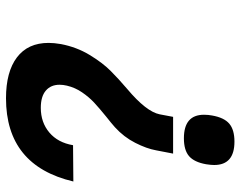

<svg xmlns="http://www.w3.org/2000/svg" viewBox="-101 -647 802 640"><g transform="rotate(90 300.0 -327.0)"><path d="M404 -309Q397.5 -303 388.2 -295.5Q379 -288 369.5 -280.5Q340.5 -257 322 -239.8Q303.5 -222.5 287.8 -199.5Q272 -176.5 265.5 -149Q262.5 -136.5 262.5 -124.5Q262.5 -95.5 282 -78.8Q301.5 -62 339.5 -62Q388 -62 421.8 -90.5Q455.5 -119 464 -169.5L585 -170.5Q532 54 307.5 54Q219.5 54 171.2 17.5Q123 -19 123 -88Q123 -106.5 127 -129.5Q137 -181.5 163 -224.5Q189 -267.5 216 -294.5Q243 -321.5 276.5 -350Q352 -413.5 361 -458L369.5 -503H492L481 -446Q475.5 -415 456.2 -377Q437 -339 404 -309ZM530 -640Q530 -629 527.5 -613Q520.5 -573.5 500.5 -556.2Q480.5 -539 441 -539Q362.5 -539 362.5 -606Q362.5 -620.5 365 -633Q372 -673 392.2 -690.2Q412.5 -707.5 452 -707.5Q530 -707.5 530 -640Z"/></g></svg>

Font: JuliaMono ExtraBold
Style: Italic
Weight: 800
Italic angle: -9°
Monospace: yes
Designer: cormullion
Foundry: corm
Version: Version 0.057; ttfautohint (v1.8.4)